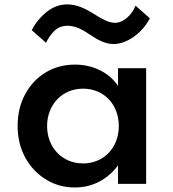

<svg xmlns="http://www.w3.org/2000/svg" viewBox="-20 -814 764 850"><path d="M483.5 -619C539 -619 608.5 -665 643.5 -733L580 -789C571.5 -767.5 558.5 -749.5 542 -735C525 -720.5 507 -713 488.5 -713C459 -713 427.5 -732.5 393 -754C358.5 -775.5 320.5 -794.5 278 -794.5C244.5 -794.5 214.5 -783.5 187 -761.5C159.5 -739.5 137 -712.5 120.5 -680.5L184 -624.5C192.5 -643.5 204.5 -661 220 -676.5C235.5 -692 255 -700 279.5 -700C316 -700 348 -681 380 -659.5C412 -638 445 -619 483.5 -619ZM312 16C389.5 16 457 -20 502.5 -82V0H627V-512H502.5V-433.5C483 -463 456 -486.5 422.5 -503C389 -519.5 352 -528 312 -528C263 -528 219.5 -516 181 -492.5C142.5 -469 112.5 -436.5 91 -396C69 -355 58 -308.5 58 -256.5C58 -204 69.5 -157 92 -116C114.5 -75 145 -43 183.5 -19.5C222 4.5 264.5 16 312 16ZM347.5 -90.5C256 -90.5 188.5 -160.5 188.5 -256C188.5 -351.5 256 -421.5 347.5 -421.5C439.5 -421.5 506 -352.5 506 -256C506 -160 439.5 -90.5 347.5 -90.5Z"/></svg>

Font: Spartan SemiBold
Style: Regular
Weight: 600
Designer: Matt Bailey, Mirko Velimirovic
Foundry: Matt Bailey
Version: Version 1.003